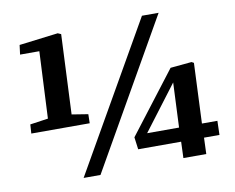

<svg xmlns="http://www.w3.org/2000/svg" viewBox="-79 -827 1154 942"><g transform="rotate(-10 497.5 -356.0)"><path d="M264 11 684 -723H767L348 11ZM260 -306 341 -293 340 -248H49L52 -293L142 -306L158 -639H62L68 -686L262 -710L278 -703ZM882 -151H959L957 -81H880L877 0H763L766 -81H552L544 -142L778 -447L884 -457L895 -451ZM768 -151 778 -374 609 -151Z"/></g></svg>

Font: Literata 36pt
Style: Bold Italic
Weight: 700
Italic angle: -2°
Designer: Latin by Veronika Burian and Jose Scaglione. Greek by Irene Vlachou. Cyrillic by Vera Evstafieva
Foundry: TypeTogether
Version: Version 3.002